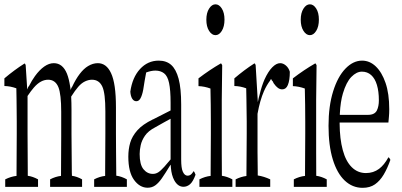

<svg xmlns="http://www.w3.org/2000/svg" viewBox="-37 -880 1870 894"><path d="M401.4 -44.9Q426.8 -58.1 452.6 -61V-64.5Q452.6 -76.2 452.6 -77.1Q452.6 -121.6 453.1 -170.4Q453.6 -219.2 453.6 -257.3Q453.6 -314 453.6 -361.3Q453.6 -446.3 439.5 -476.6Q424.8 -508.8 391.1 -508.8Q375.5 -508.8 358.9 -501Q342.3 -493.2 327.1 -475.6Q312 -458 294.4 -430.2Q295.9 -401.4 295.9 -369.1Q295.9 -318.4 295.9 -257.3Q295.9 -216.3 297.4 -77.1Q297.4 -75.7 297.9 -64.9V-61.5Q321.8 -58.1 345.2 -44.9Q345.2 -32.2 345.2 -9.8H196.3Q196.3 -32.2 196.3 -44.9Q221.7 -58.1 247.1 -61Q248 -207 248 -244.6Q248 -257.3 248 -257.3Q248 -313 248 -358.9Q248 -441.4 234.9 -474.1Q220.7 -508.8 187 -508.8Q169.9 -508.8 153.6 -500Q137.2 -491.2 120.6 -472.2Q107.4 -457 91.3 -433.1Q91.3 -350.1 91.3 -257.3Q91.8 -219.2 91.8 -171.4Q92.3 -129.4 92.3 -78.1Q92.3 -76.7 92.3 -64.9V-61.5Q116.2 -58.1 140.1 -44.9Q140.1 -32.2 140.1 -9.8H-12.7Q-12.7 -32.2 -12.7 -44.9Q13.7 -58.1 40 -61V-64.9Q40 -76.2 40 -77.6Q40 -123 40.5 -171.4Q41 -219.7 41 -257.3Q41 -291 41 -314.9Q41 -348.1 40.5 -372.8Q40 -397.5 40 -419.2Q40 -440.9 39.1 -468.8Q11.2 -479 -16.6 -479.5Q-16.6 -502 -16.6 -515.1Q30.3 -554.7 76.7 -584Q79.6 -585.4 82.5 -577.1Q85.9 -524.9 89.8 -463.4Q93.8 -476.1 98.1 -479.5Q110.8 -504.9 126 -525.9Q146.5 -554.2 168.9 -570.1Q191.4 -585.9 213.4 -585.9Q254.9 -585.9 274.9 -536.6Q284.2 -513.2 289.6 -477.1Q290.5 -474.1 292 -460.9Q295.4 -473.1 298.8 -475.6Q333 -548.3 373 -572.3Q395.5 -585.9 418.5 -585.9Q458.5 -585.9 480 -539.6Q502.9 -491.2 502.9 -380.9Q502.9 -324.2 502.9 -257.3Q502.9 -218.8 503.4 -171.6Q503.9 -124.5 504.4 -62Q529.3 -58.6 553.7 -44.9Q553.7 -32.2 553.7 -9.8H401.4Q401.4 -32.2 401.4 -44.9Z M774.4 -40.5Q761.7 -64 758.8 -98.6Q758.3 -110.8 757.3 -113.3Q731.4 -70.8 716.3 -49.3Q701.2 -27.8 685.8 -16.8Q670.4 -5.9 650.4 -5.9Q613.8 -5.9 587.2 -42.2Q560.5 -78.6 560.5 -150.9Q560.5 -185.5 569.3 -215.6Q578.1 -245.6 602.5 -273.2Q627 -300.8 674.3 -323.7Q674.3 -328.6 674.8 -323.7Q719.7 -347.2 757.3 -365.7Q757.3 -388.7 757.3 -401.4Q757.3 -460.9 750.2 -493.7Q743.2 -526.4 726.8 -538.8Q710.4 -551.3 686.5 -551.3Q667 -551.3 643.6 -542.5Q636.7 -507.3 629.9 -462.4Q625 -436 616.7 -421.4Q609.4 -408.7 597.7 -408.7Q585.9 -408.7 578.6 -420.4Q571.3 -432.1 569.8 -453.1Q579.1 -519.5 615 -558.6Q650.9 -597.7 702.1 -597.7Q737.8 -597.7 760.3 -577.6Q782.7 -557.6 794.7 -513.2Q806.6 -468.8 806.6 -393.1Q806.6 -270 806.6 -137.2Q806.6 -97.7 814 -81.1Q822.3 -62 836.4 -62Q848.1 -62 856 -71.3Q860.4 -76.2 864.3 -83Q869.1 -79.6 873.5 -66.4Q861.8 -34.2 847.9 -22.2Q834 -10.3 817.4 -10.3Q791 -10.3 774.4 -40.5ZM728.5 -104Q739.7 -116.7 757.3 -137.7V-327.1Q740.7 -318.4 724.9 -309.3Q709 -300.3 685.5 -287.1Q652.8 -270 637.9 -248Q623 -226.1 618.2 -204.1Q613.3 -182.1 613.3 -162.6Q613.3 -113.8 631.1 -92Q648.9 -70.3 674.8 -70.3Q688 -70.3 699.5 -77.4Q710.9 -84.5 728.5 -104Z M966.3 -716.3Q949.2 -716.3 936.5 -736.3Q923.8 -756.3 923.8 -788.1Q923.8 -819.8 936.5 -839.8Q949.2 -859.9 966.3 -859.9Q983.4 -859.9 995.8 -840.3Q1008.3 -820.8 1008.3 -788.6Q1008.3 -756.3 995.8 -736.3Q983.4 -716.3 966.3 -716.3ZM891.6 -44.9Q917.5 -58.1 943.8 -61V-64.5Q943.8 -75.2 943.8 -77.1Q943.8 -122.1 944.3 -170.9Q944.8 -219.7 944.8 -256.3Q944.8 -289.6 944.8 -313Q944.8 -392.6 942.9 -467.8Q915 -478 887.2 -479Q887.2 -502 887.2 -515.1Q939 -554.7 990.7 -584.5Q994.1 -585.4 997.6 -576.2Q996.6 -500.5 995.6 -415Q995.6 -297.9 995.6 -170.9Q995.6 -118.7 996.1 -64.9V-61.5Q1020.5 -58.1 1044.9 -44.9Q1044.9 -32.2 1044.9 -9.8H891.6Q891.6 -32.2 891.6 -44.9Z M1060.1 -44.9Q1085.4 -57.6 1110.4 -60.5Q1111.8 -256.3 1111.8 -257.3Q1111.8 -291 1111.8 -314.9Q1111.8 -349.6 1110.4 -419.4Q1109.9 -449.2 1109.4 -468.8Q1082 -479 1054.2 -479.5Q1054.2 -502 1054.2 -515.1Q1100.6 -554.7 1147 -584.5Q1150.4 -585.9 1153.3 -577.1Q1158.2 -495.6 1163.6 -404.3Q1167.5 -425.8 1171.4 -437.5Q1181.2 -479.5 1194.8 -510.3Q1211.4 -546.9 1230.5 -566.4Q1249.5 -585.9 1267.6 -585.9Q1281.2 -585.9 1294.2 -575Q1307.1 -564 1312.5 -545.9Q1312.5 -505.9 1303.2 -483.9Q1294.9 -463.9 1276.9 -463.9Q1266.6 -463.9 1257.1 -470.7Q1247.6 -477.5 1237.3 -492.2Q1232.9 -503.4 1229 -504.9Q1227.1 -512.7 1225.1 -510.3Q1223.1 -512.2 1220.7 -504.9Q1204.1 -482.9 1191.9 -455.1Q1173.3 -412.6 1162.1 -350.1Q1162.1 -308.6 1162.1 -257.3Q1162.1 -219.2 1162.1 -171.4Q1162.6 -129.4 1163.1 -78.1Q1163.1 -77.1 1163.1 -66.4V-63Q1191.9 -58.6 1221.2 -44.9Q1221.2 -32.2 1221.2 -9.8H1060.1Q1060.1 -32.2 1060.1 -44.9Z M1405.8 -716.3Q1388.7 -716.3 1376 -736.3Q1363.3 -756.3 1363.3 -788.1Q1363.3 -819.8 1376 -839.8Q1388.7 -859.9 1405.8 -859.9Q1422.9 -859.9 1435.3 -840.3Q1447.8 -820.8 1447.8 -788.6Q1447.8 -756.3 1435.3 -736.3Q1422.9 -716.3 1405.8 -716.3ZM1331.1 -44.9Q1356.9 -58.1 1383.3 -61V-64.5Q1383.3 -75.2 1383.3 -77.1Q1383.3 -122.1 1383.8 -170.9Q1384.3 -219.7 1384.3 -256.3Q1384.3 -289.6 1384.3 -313Q1384.3 -392.6 1382.3 -467.8Q1354.5 -478 1326.7 -479Q1326.7 -502 1326.7 -515.1Q1378.4 -554.7 1430.2 -584.5Q1433.6 -585.4 1437 -576.2Q1436 -500.5 1435.1 -415Q1435.1 -297.9 1435.1 -170.9Q1435.1 -118.7 1435.5 -64.9V-61.5Q1460 -58.1 1484.4 -44.9Q1484.4 -32.2 1484.4 -9.8H1331.1Q1331.1 -32.2 1331.1 -44.9Z M1648.9 -597.7Q1684.6 -597.7 1712.9 -570.6Q1741.2 -543.5 1758.3 -493.7Q1775.4 -443.8 1775.4 -371.6Q1775.4 -351.6 1773.9 -335.9Q1772.5 -320.3 1771.5 -309.6H1544.4V-304.7Q1544.9 -232.9 1559.1 -180.9Q1573.2 -128.9 1600.8 -101.6Q1628.4 -74.2 1667 -74.2Q1701.7 -74.2 1728 -93.8Q1752 -111.8 1771.5 -147.5Q1775.9 -146.5 1780.8 -135.7Q1767.1 -96.7 1749.8 -67.4Q1732.4 -38.1 1709 -21.7Q1685.5 -5.4 1651.4 -5.4Q1604 -5.4 1568.1 -39.3Q1532.2 -73.2 1512.5 -137.9Q1492.7 -202.6 1492.7 -294.4Q1492.7 -386.2 1514.2 -454.8Q1535.6 -523.4 1571.5 -560.5Q1607.4 -597.7 1648.9 -597.7ZM1545.4 -350.6V-345.2H1676.3Q1707.5 -345.2 1717.8 -365.7Q1727.1 -384.8 1727.1 -412.6Q1727.1 -454.6 1718 -484.6Q1709 -514.6 1691.2 -530.5Q1673.3 -546.4 1648.2 -546.4Q1623 -546.4 1599.1 -522Q1575.2 -497.6 1559.6 -444.8Q1548.3 -407.2 1545.4 -350.6Z"/></svg>

Font: Scarab Serif
Style: Condensed-Light
Weight: 300
Designer: John Roberts
Foundry: Scarab
Version: 1.0